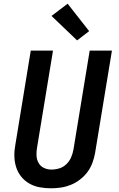

<svg xmlns="http://www.w3.org/2000/svg" viewBox="-20 -1008 640 1036"><path d="M255 8Q224 8 194 2.5Q164 -3 138.5 -17.5Q113 -32 94.5 -55Q76 -78 67 -106.5Q58 -135 57.5 -166Q57 -197 63 -228L146 -735H266L180 -212Q176 -190 177 -168.5Q178 -147 188 -129Q198 -111 217 -102Q236 -93 257 -93Q279 -93 300 -99.5Q321 -106 337.5 -121.5Q354 -137 363 -157.5Q372 -178 376 -199L464 -735H584L493 -182Q488 -155 478.5 -129Q469 -103 452 -80Q435 -57 411.5 -39Q388 -21 362 -10.5Q336 0 309 4Q282 8 255 8ZM396 -790 258 -922 345 -988 461 -840Z"/></svg>

Font: Iosevka Curly Extended
Style: Bold Italic
Weight: 700
Width: 7
Italic angle: -9°
Monospace: yes
Designer: Belleve Invis
Foundry: Belleve Invis
Version: Version 11.1.0; ttfautohint (v1.8.3)